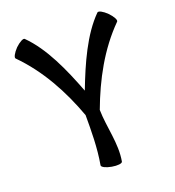

<svg xmlns="http://www.w3.org/2000/svg" viewBox="-153 -965 1006 1106"><g transform="rotate(-20 350.0 -412.0)"><path d="M36 -756C159 -632 243 -476 303 -312C303 -217 303 -112 285 -11C283 0 309 13 343 19C377 25 406 22 408 11C427 -96 392 -204 390 -312C451 -476 534 -632 658 -756C665 -763 652 -789 627 -814C603 -838 577 -852 569 -844C471 -746 404 -595 347 -446C290 -595 223 -746 124 -844C117 -852 91 -838 66 -814C42 -789 28 -763 36 -756Z"/></g></svg>

Font: Nupuram
Style: Bold
Weight: 700
Designer: Santhosh Thottingal (santhosh.thottingal@gmail.com)
Foundry: SMC
Version: Version 1.000